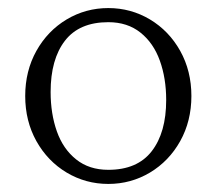

<svg xmlns="http://www.w3.org/2000/svg" viewBox="-20 -444 537 476"><path d="M42.5 -206Q42.5 -268 70.2 -317.8Q98 -367.5 145.2 -395.8Q192.5 -424 248.5 -424Q304.5 -424 351.8 -395.8Q399 -367.5 426.8 -317.8Q454.5 -268 454.5 -206Q454.5 -144 426.8 -94.2Q399 -44.5 351.8 -16.2Q304.5 12 248.5 12Q192.5 12 145.2 -16.2Q98 -44.5 70.2 -94.2Q42.5 -144 42.5 -206ZM392 -196Q392 -250 376.2 -293.8Q360.5 -337.5 328.2 -363.2Q296 -389 248.5 -389Q176.5 -389 141 -343Q105.5 -297 105.5 -216Q105.5 -162 121 -118.2Q136.5 -74.5 168.8 -48.8Q201 -23 248.5 -23Q320.5 -23 356.2 -69.2Q392 -115.5 392 -196Z"/></svg>

Font: Didactic
Style: Regular
Weight: 400
Designer: Tyler Finck
Foundry: Etcetera Type Co
Version: Version 3.007;FEAKit 1.0